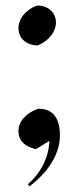

<svg xmlns="http://www.w3.org/2000/svg" viewBox="-20 -522 246 676"><path d="M113 -362C152 -378 177 -411 177 -443C177 -481 144 -505 108 -502C70 -486 45 -457 45 -423C45 -383 78 -362 113 -362ZM107 3 154 -26C151 49 108 101 78 127L84 134C151 83 191 19 191 -45C191 -124 150 -140 114 -139C72 -124 45 -95 45 -60C45 -37 56 -8 107 3Z"/></svg>

Font: Mazius Display
Style: Regular
Weight: 400
Designer: Alberto Casagrande & Collletttivo
Foundry: Collletttivo
Version: Version 2.000;Glyphs 3.2 (3217)